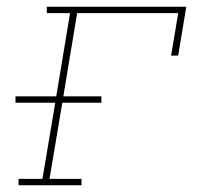

<svg xmlns="http://www.w3.org/2000/svg" viewBox="-20 -550 640 570"><path d="M35 0V-19H106L144 -245H26V-264H147L188 -511H119V-530H533L509 -385H488L509 -511H209L168 -264H281V-245H165L127 -19H222V0Z"/></svg>

Font: Iosevka Slab ThExObl
Style: Regular
Weight: 100
Width: 7
Italic angle: -9°
Monospace: yes
Designer: Belleve Invis
Foundry: Belleve Invis
Version: Version 11.1.1; ttfautohint (v1.8.3)